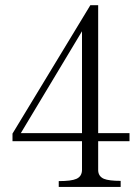

<svg xmlns="http://www.w3.org/2000/svg" viewBox="-20 -739 540 742"><path d="M207 -16.6H446.3V-40Q401.4 -40 381.8 -47.9Q359.4 -57.6 359.4 -82V-193.4H480.5V-224.6H359.4V-718.8H329.1L28.3 -222.7V-193.4H296.9V-83Q296.9 -57.6 275.4 -47.9Q255.9 -39.1 207 -39.1ZM296.9 -618.2V-224.6H60.5Z"/></svg>

Font: BatangChe
Style: Regular
Weight: 400
Monospace: yes
Version: Version 2.21